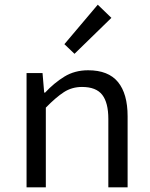

<svg xmlns="http://www.w3.org/2000/svg" viewBox="-20 -797 640 817"><path d="M93 0V-486H161L168 -403H172Q210 -444 254 -471Q298 -498 355 -498Q441 -498 482 -448Q523 -398 523 -302V0H441V-291Q441 -360 415 -393.5Q389 -427 329 -427Q286 -427 252 -405Q218 -383 175 -339V0ZM297 -568 254 -609 396 -777 454 -721Z"/></svg>

Font: SauceCodePro NFM
Style: Regular
Weight: 400
Monospace: yes
Designer: Paul D. Hunt, Teo Tuominen
Foundry: Adobe
Version: Version 2.042;hotconv 1.1.0;makeotfexe 2.6.0;Nerd Fonts 3.3.